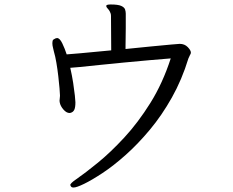

<svg xmlns="http://www.w3.org/2000/svg" viewBox="-20 -777 1040 858"><path d="M476 -705Q476 -712 474.5 -716.5Q473 -721 471 -725Q467 -733 461 -739Q455 -745 455 -750V-752Q457 -757 475 -757Q508 -757 522 -750.5Q536 -744 539 -734.5Q542 -725 542 -716V-702Q542 -702 542 -687.5Q542 -673 542 -651.5Q542 -630 541.5 -609Q541 -588 541 -573Q541 -558 541 -558Q601 -564 655.5 -569.5Q710 -575 745.5 -578Q781 -581 783 -581Q805 -581 819 -566.5Q833 -552 833 -542Q833 -539 832 -536.5Q831 -534 829 -531Q825 -524 822 -516Q793 -421 748 -341Q703 -261 649.5 -197Q596 -133 541.5 -84.5Q487 -36 438.5 -4Q390 28 356 44.5Q322 61 309 61Q300 61 297 56Q294 51 294 50Q294 42 322 23Q361 -4 417.5 -50Q474 -96 535.5 -162.5Q597 -229 652 -317Q707 -405 743 -516Q703 -513 647.5 -508Q592 -503 533.5 -497.5Q475 -492 423 -486.5Q371 -481 336 -477.5Q301 -474 294 -474Q302 -439 307 -406.5Q312 -374 314.5 -350.5Q317 -327 317 -320Q317 -297 312 -286.5Q307 -276 296 -273Q295 -273 294 -272.5Q293 -272 291 -272Q277 -272 263.5 -287.5Q250 -303 247 -319Q247 -321 246.5 -323Q246 -325 246 -326Q246 -331 247 -337Q248 -343 248 -348V-351Q248 -359 246 -382.5Q244 -406 240.5 -436.5Q237 -467 232 -496.5Q227 -526 221 -546Q220 -552 217 -563Q214 -574 214 -584Q214 -589 215 -594Q216 -599 220 -601Q229 -607 235 -607Q247 -607 258.5 -583Q270 -559 278 -534Q292 -535 339 -539Q386 -543 477 -552Z"/></svg>

Font: Moon Stars Kai T
Style: Regular
Weight: 400
Designer: GuiWonder
Version: Version 1.101